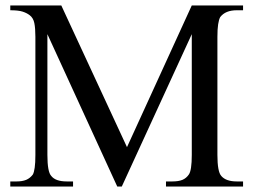

<svg xmlns="http://www.w3.org/2000/svg" viewBox="-20 -682 930 702"><path d="M586.9 0V-18.6H609.9Q632.8 -18.6 647 -24.4Q661.1 -30.3 670.4 -43.9Q681.2 -59.1 681.2 -115.7V-557.1L425.3 0H408.7L153.3 -557.1V-115.7Q153.3 -53.2 167.5 -38.6Q183.1 -18.6 224.1 -18.6H247.1V0H17.6V-18.6H40.5Q61.5 -18.6 75.7 -24.4Q89.8 -30.3 100.1 -43.9Q104.5 -51.8 106.9 -69.1Q109.4 -86.4 109.4 -115.7V-547.4Q109.4 -578.6 105.5 -597.7Q101.6 -616.7 88.4 -626.5Q77.6 -634.8 62.3 -639.6Q46.9 -644.5 17.6 -644.5V-662.1H204.1L444.3 -144L681.2 -662.1H868.7V-644.5H845.7Q804.2 -644.5 785.2 -619.6Q780.3 -610.8 777.6 -593.3Q774.9 -575.7 774.9 -547.4V-115.7Q774.9 -54.2 789.1 -38.6Q806.2 -18.6 845.7 -18.6H868.7V0Z"/></svg>

Font: Doulos SIL Phon
Style: Regular
Weight: 400
Designer: Walt Agee, Victor Gaultney, Peter Martin, Debbi Hosken, Becca Hirsbrunner
Foundry: SIL International
Version: Version 5.000